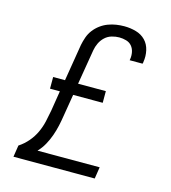

<svg xmlns="http://www.w3.org/2000/svg" viewBox="-110 -832 821 922"><g transform="rotate(15 300.0 -371.5)"><path d="M42 0 51 -58Q77 -75 97 -98.5Q117 -122 129.5 -149Q142 -176 148.5 -204.5Q155 -233 160 -261L176 -361H127V-419H186L216 -602Q220 -622 227 -642Q234 -662 247 -679Q260 -696 277.5 -709Q295 -722 315 -729.5Q335 -737 355 -740Q375 -743 395 -743Q425 -743 453 -735Q481 -727 500 -707.5Q519 -688 525.5 -659Q532 -630 527 -601Q527 -598 526.5 -596Q526 -594 525 -592H461Q461 -593 461.5 -594.5Q462 -596 462 -597Q465 -615 461.5 -632.5Q458 -650 447.5 -662.5Q437 -675 420 -680Q403 -685 385 -685Q367 -685 348 -679.5Q329 -674 314.5 -660.5Q300 -647 291.5 -629Q283 -611 280 -593L251 -419H389V-361H242L224 -252Q220 -226 214.5 -201Q209 -176 200 -150.5Q191 -125 178 -101.5Q165 -78 146 -58H455L446 0Z"/></g></svg>

Font: Iosevka Slab Light Extended
Style: Italic
Weight: 300
Width: 7
Italic angle: -9°
Monospace: yes
Designer: Belleve Invis
Foundry: Belleve Invis
Version: Version 11.1.0; ttfautohint (v1.8.3)